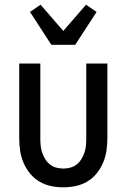

<svg xmlns="http://www.w3.org/2000/svg" viewBox="-20 -791 540 819"><path d="M250 8Q223 8 197 2.5Q171 -3 148 -16.5Q125 -30 108 -51Q91 -72 80.5 -96.5Q70 -121 66 -147Q62 -173 62 -200V-520H152V-200Q152 -185 153.5 -169.5Q155 -154 160 -139.5Q165 -125 173 -112Q181 -99 193 -89.5Q205 -80 220 -76Q235 -72 250 -72Q265 -72 280 -76Q295 -80 307 -89.5Q319 -99 327 -112Q335 -125 340 -139.5Q345 -154 346.5 -169.5Q348 -185 348 -200V-520H438V-200Q438 -173 434 -147Q430 -121 419.5 -96.5Q409 -72 392 -51Q375 -30 352 -16.5Q329 -3 303 2.5Q277 8 250 8ZM199 -600 108 -740 153 -771 250 -659 347 -771 392 -740 301 -600Z"/></svg>

Font: Iosevka Bendy Medium
Style: Regular
Weight: 500
Monospace: yes
Designer: Belleve Invis
Foundry: Belleve Invis
Version: Version 30.1.2